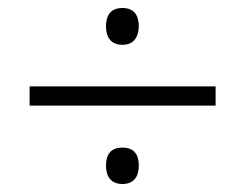

<svg xmlns="http://www.w3.org/2000/svg" viewBox="-20 -644 612 480"><path d="M286 -532C314 -532 326 -550 327 -578C327 -606 315 -624 286 -624C257 -624 245 -606 245 -578C245 -550 258 -532 286 -532ZM54 -380H519V-428H54ZM286 -184C314 -184 327 -202 327 -230C327 -258 315 -275 286 -275C257 -275 245 -258 245 -230C245 -202 258 -184 286 -184Z"/></svg>

Font: Noto Sans Tamil UI Light
Style: Regular
Weight: 300
Designer: Jelle Bosma - Monotype Design Team
Foundry: Monotype Imaging Inc.
Version: Version 2.004